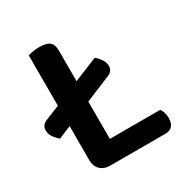

<svg xmlns="http://www.w3.org/2000/svg" viewBox="-145 -735 827 856"><g transform="rotate(-30 268.0 -307.0)"><path d="M369 -349 239 -295V-103H498Q504 -95 508.5 -82Q513 -69 513 -53Q513 -26 500.5 -12.5Q488 1 467 1H180Q149 1 130.5 -17.5Q112 -36 112 -66V-242L47 -215Q36 -224 23 -240.5Q10 -257 10 -279Q10 -306 38 -317L112 -347V-607Q121 -609 137.5 -612Q154 -615 171 -615Q206 -615 222.5 -602.5Q239 -590 239 -556V-400L361 -450Q372 -442 385 -424.5Q398 -407 398 -387Q398 -373 390.5 -363.5Q383 -354 369 -349Z"/></g></svg>

Font: Baloo Bhaijaan 2 SemiBold
Style: Regular
Weight: 600
Designer: Sanskriti Dholi, Noopur Datye and Ek Type
Foundry: Ek Type
Version: Version 1.700